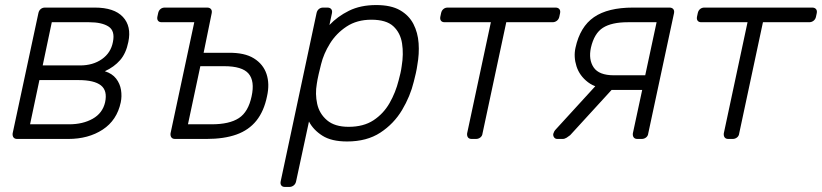

<svg xmlns="http://www.w3.org/2000/svg" viewBox="-20 -550 3254 760"><path d="M48 0Q38 0 33.5 -6Q29 -12 30 -22L132 -498Q134 -508 141 -514Q148 -520 158 -520H355Q432 -520 466.5 -483Q501 -446 488 -384Q479 -339 455.5 -312Q432 -285 395 -268Q424 -259 439.5 -239Q455 -219 459 -194Q463 -169 458 -145Q443 -74 386.5 -37Q330 0 250 0ZM99 -58H254Q308 -58 347 -80Q386 -102 396 -145Q406 -191 379.5 -212Q353 -233 291 -233H136ZM149 -291H297Q348 -291 383.5 -316Q419 -341 427 -384Q436 -428 409.5 -445Q383 -462 333 -462H185Z M673 0Q663 0 658.5 -6Q654 -12 655 -22L749 -462H620Q610 -462 605.5 -468Q601 -474 603 -484L606 -498Q608 -508 615 -514Q622 -520 632 -520H800Q810 -520 815 -514Q820 -508 818 -498L786 -341H885Q948 -342 985 -319Q1022 -296 1035 -257Q1048 -218 1037 -169Q1025 -110 995 -72.5Q965 -35 916 -17.5Q867 0 797 0ZM724 -58H818Q888 -58 925.5 -82.5Q963 -107 976 -169Q989 -229 964 -258.5Q939 -288 867 -288H773Z M1108 190Q1098 190 1093.5 184Q1089 178 1091 168L1233 -498Q1235 -508 1242 -514Q1249 -520 1259 -520H1276Q1286 -520 1291 -514Q1296 -508 1294 -498L1284 -451Q1316 -485 1361.5 -507.5Q1407 -530 1469 -530Q1528 -530 1563.5 -509.5Q1599 -489 1616.5 -455Q1634 -421 1637 -379Q1640 -337 1632 -293Q1630 -278 1626 -260Q1622 -242 1618 -227Q1604 -169 1571.5 -114.5Q1539 -60 1485.5 -25Q1432 10 1354 10Q1292 10 1256 -13Q1220 -36 1203 -69L1152 168Q1150 178 1142.5 184Q1135 190 1125 190ZM1360 -48Q1419 -48 1458.5 -74Q1498 -100 1522 -142Q1546 -184 1558 -232Q1562 -247 1565 -260Q1568 -273 1570 -288Q1578 -336 1571.5 -378Q1565 -420 1537 -446Q1509 -472 1450 -472Q1393 -472 1352 -445Q1311 -418 1286 -377.5Q1261 -337 1251 -296Q1247 -281 1241.5 -257Q1236 -233 1234 -218Q1227 -178 1235.5 -139Q1244 -100 1274.5 -74Q1305 -48 1360 -48Z M1847 0Q1837 0 1832.5 -6Q1828 -12 1829 -22L1923 -462H1740Q1730 -462 1725.5 -468Q1721 -474 1723 -484L1726 -498Q1728 -508 1735 -514Q1742 -520 1752 -520H2179Q2189 -520 2194 -514Q2199 -508 2197 -498L2194 -484Q2192 -474 2184.5 -468Q2177 -462 2167 -462H1984L1890 -22Q1889 -12 1881.5 -6Q1874 0 1864 0Z M2503 0Q2493 0 2488.5 -6Q2484 -12 2485 -22L2522 -194H2394L2395 -199Q2341 -199 2307.5 -224.5Q2274 -250 2262 -287.5Q2250 -325 2258 -361Q2276 -444 2331 -482Q2386 -520 2486 -520H2630Q2640 -520 2645 -514Q2650 -508 2648 -498L2546 -22Q2545 -12 2537.5 -6Q2530 0 2520 0ZM2186 0Q2178 0 2173.5 -6Q2169 -12 2170 -20Q2171 -24 2173.5 -29Q2176 -34 2182 -40L2343 -216H2421L2237 -15Q2231 -10 2223 -5Q2215 0 2207 0ZM2410 -252H2534L2579 -462H2465Q2401 -462 2366.5 -440Q2332 -418 2319 -361Q2309 -314 2330 -283Q2351 -252 2410 -252Z M2863 0Q2853 0 2848.5 -6Q2844 -12 2845 -22L2939 -462H2756Q2746 -462 2741.5 -468Q2737 -474 2739 -484L2742 -498Q2744 -508 2751 -514Q2758 -520 2768 -520H3195Q3205 -520 3210 -514Q3215 -508 3213 -498L3210 -484Q3208 -474 3200.5 -468Q3193 -462 3183 -462H3000L2906 -22Q2905 -12 2897.5 -6Q2890 0 2880 0Z"/></svg>

Font: Rubik Light
Style: Italic
Weight: 300
Italic angle: -12°
Designer: Hubert and Fischer
Foundry: Hubert and Fischer
Version: Version 2.300;gftools[0.9.30]